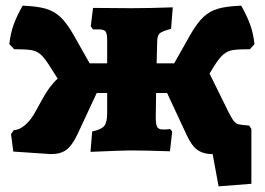

<svg xmlns="http://www.w3.org/2000/svg" viewBox="-20 -532 937 679"><path d="M861 -88 869 -76V118L753 127L732 13Q699 13 678 -2Q657 -17 639 -57L571 -203H532L531 -127Q530 -95 535 -84.5Q540 -74 556 -74Q576 -74 581 -76L589 -67L581 3Q493 0 440 0Q417 0 300 5L306 -67Q339 -74 349 -87Q359 -100 359 -132V-203H322L254 -57Q235 -17 214.5 -2Q194 13 160 13L27 4L19 -58L29 -72Q48 -72 69 -90Q90 -108 107 -140L129 -180Q155 -228 184 -254L154 -301Q137 -328 123 -340Q109 -352 89.5 -355Q70 -358 30 -358L13 -376Q17 -413 28 -444Q39 -475 60 -512Q111 -510 141 -501.5Q171 -493 193.5 -472Q216 -451 240 -409L297 -308H359V-389Q359 -413 353.5 -420.5Q348 -428 330 -428H309L301 -439L309 -504L445 -503Q504 -503 591 -506L585 -430Q555 -422 546 -415Q537 -408 536 -389L534 -308H596L653 -409Q677 -451 699.5 -472Q722 -493 752 -501.5Q782 -510 833 -512Q854 -475 865 -444Q876 -413 880 -376L864 -358Q823 -358 804 -355Q785 -352 770.5 -340Q756 -328 739 -301L721 -272L786 -140Q799 -114 806.5 -104.5Q814 -95 823.5 -92.5Q833 -90 861 -88Z"/></svg>

Font: Alegreya SC Black
Style: Regular
Weight: 900
Designer: Juan Pablo del Peral
Foundry: Huerta Tipografica
Version: Version 2.007; ttfautohint (v1.6)